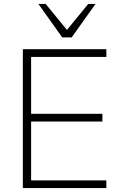

<svg xmlns="http://www.w3.org/2000/svg" viewBox="-20 -955 610 975"><path d="M96 0V-705H520V-666H138V-377H500V-338H138V-39H520V0ZM296 -765 175 -935H212L320 -803L428 -935H465L344 -765Z"/></svg>

Font: Nunito Sans 12pt ExtraLight
Style: Regular
Weight: 200
Version: Version 3.101;gftools[0.9.27]